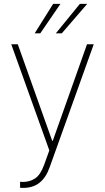

<svg xmlns="http://www.w3.org/2000/svg" viewBox="-20 -755 533 975"><path d="M82 198.2V168L96.7 168.9Q130.4 168.9 157.7 151.4Q185.1 133.8 204.1 82L230.5 8.8L37.1 -530.3H70.3L245.1 -40H248L421.9 -530.3H456.1L232.4 93.8Q213.9 146.5 180.7 172.9Q147.5 199.2 97.7 199.2Q85.9 199.2 82 198.2ZM385.7 -735.4H422.9L293.9 -585.9H263.7ZM250 -735.4H287.1L184.6 -585.9H156.2Z"/></svg>

Font: Pretendard GOV Thin
Style: Regular
Weight: 100
Designer: Base glyphs from Inter by Rasmus Andersson; Hangeul glyphs from Noto Sans CJK(Source Han Sans) by Jang Soo-young and Kan
Foundry: Kil Hyung-jin
Version: Version 1.309